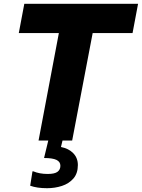

<svg xmlns="http://www.w3.org/2000/svg" viewBox="-20 -740 747 1011"><path d="M108 -720H707L678 -566H468L360 0H183L290 -566H79ZM155 162Q188 176 231 176Q268 176 283 164.5Q298 153 298 133Q298 112 277.5 102Q257 92 212 92L240 -24H315L301 34Q342 42 366 67Q390 92 390 129Q390 173 366.5 200Q343 227 306 239Q269 251 228 251Q175 251 139 238L151 162Z"/></svg>

Font: Kufam
Style: Bold Italic
Weight: 700
Italic angle: -11°
Designer: Artur Schmal
Foundry: Original Type
Version: Version 1.301; ttfautohint (v1.8.3)